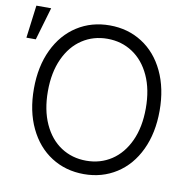

<svg xmlns="http://www.w3.org/2000/svg" viewBox="-96 -832 918 924"><g transform="rotate(10 362.5 -369.5)"><path d="M373 9.8Q283.7 9.8 213.9 -34.9Q144 -79.6 104.7 -162.1Q65.4 -244.6 65.4 -353.5Q65.4 -462.4 104.7 -544.9Q144 -627.4 213.9 -672.1Q283.7 -716.8 373 -716.8Q461.9 -716.8 531.7 -672.1Q601.6 -627.4 640.6 -544.9Q679.7 -462.4 679.7 -353.5Q679.7 -244.6 640.6 -162.1Q601.6 -79.6 531.7 -34.9Q461.9 9.8 373 9.8ZM373 -651.4Q304.2 -651.4 250 -615.7Q195.8 -580.1 164.8 -512.7Q133.8 -445.3 133.8 -353.5Q133.8 -261.7 164.6 -194.3Q195.3 -127 249.5 -91.3Q303.7 -55.7 373 -55.7Q441.9 -55.7 496.1 -91.3Q550.3 -127 581.3 -194.3Q612.3 -261.7 612.3 -353.5Q612.3 -445.8 581.3 -512.9Q550.3 -580.1 496.1 -615.7Q441.9 -651.4 373 -651.4ZM7.8 -749H80.1L33.2 -588.9H-12.7Z"/></g></svg>

Font: Pretendard Light
Style: Regular
Weight: 300
Designer: Base glyphs from Inter by Rasmus Andersson; Hangeul glyphs from Noto Sans CJK(Source Han Sans) by Jang Soo-young and Kan
Foundry: Kil Hyung-jin
Version: Version 1.309